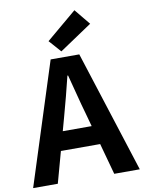

<svg xmlns="http://www.w3.org/2000/svg" viewBox="-110 -1078 860 1150"><g transform="rotate(-10 320.5 -503.0)"><path d="M-3.8 0 233.3 -740.8H407.5L644.9 0H489.5L383.7 -385.9Q366.9 -444.1 351.2 -506.3Q335.5 -568.5 319.4 -627.9H315.4Q300.9 -567.7 284.7 -505.9Q268.5 -444.1 252.5 -385.9L146.3 0ZM143.3 -190.1V-304.8H495.4V-190.1ZM305.1 -777.1 239.8 -850.7 424.6 -1006.3 503.4 -910.2Z"/></g></svg>

Font: Noto Sans TC
Style: Regular
Weight: 100
Designer: Ryoko NISHIZUKA 西塚涼子 (kana, bopomofo & ideographs); Paul D. Hunt (Latin, Greek & Cyrillic); Sandoll Communications 산돌커뮤니
Foundry: Adobe
Version: Version 2.004;hotconv 1.0.118;makeotfexe 2.5.65603